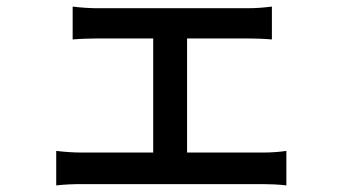

<svg xmlns="http://www.w3.org/2000/svg" viewBox="-20 -548 1040 584"><path d="M201 -528V-428C222 -430 256 -431 274 -431H446V-84H227C204 -84 175 -86 151 -89V16C176 13 204 12 227 12H780C797 12 830 13 851 16V-89C831 -86 806 -84 780 -84H549V-431H734C756 -431 784 -430 807 -428V-528C785 -525 758 -523 734 -523H274C256 -523 222 -525 201 -528Z"/></svg>

Font: Noto Sans HK Medium
Style: Regular
Weight: 500
Designer: Ryoko NISHIZUKA 西塚涼子 (kana, bopomofo & ideographs); Paul D. Hunt (Latin, Greek & Cyrillic); Sandoll Communications 산돌커뮤니
Foundry: Adobe
Version: Version 2.002;hotconv 1.0.116;makeotfexe 2.5.65601